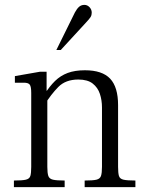

<svg xmlns="http://www.w3.org/2000/svg" viewBox="-20 -767 609 787"><path d="M327 0V-27Q361 -27 375.5 -30.5Q390 -34 394 -46Q398 -58 398 -83V-327Q398 -356 389.5 -382Q381 -408 360 -424.5Q339 -441 301 -441Q249 -441 219 -410.5Q189 -380 163 -338V-381Q183 -413 205.5 -435Q228 -457 257.5 -468Q287 -479 328 -479Q399 -479 431.5 -444.5Q464 -410 464 -336V-83Q464 -58 467.5 -46Q471 -34 486 -30.5Q501 -27 535 -27V0ZM37 0V-27Q71 -27 86 -30.5Q101 -34 104.5 -46Q108 -58 108 -83V-386Q108 -412 102 -420Q96 -428 78 -428H41V-455L144 -473H171V-395H174V-83Q174 -58 178 -46Q182 -34 197 -30.5Q212 -27 245 -27V0ZM211 -562 287 -716Q295 -731 304 -739Q313 -747 326 -747Q338 -747 347 -737.5Q356 -728 356 -715Q356 -705 351.5 -697.5Q347 -690 332 -674L229 -562Z"/></svg>

Font: Frank Ruhl Libre Light
Style: Regular
Weight: 300
Designer: Yanek Iontef
Foundry: Fontef
Version: Version 6.003;gftools[0.9.30]